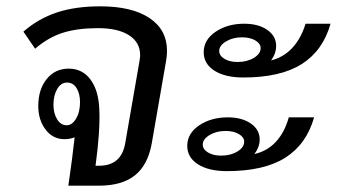

<svg xmlns="http://www.w3.org/2000/svg" viewBox="-20 -587 1065 607"><path d="M508 -426Q508 -411 505 -394L460 -135Q448 -66 407 -33Q366 0 293 0H196L201 -35Q204 -57 208 -86.5Q212 -116 216 -153Q201 -147 184 -147Q147 -147 124 -177.5Q101 -208 101 -252Q101 -304 127.5 -337Q154 -370 197 -370Q241 -370 266.5 -335Q292 -300 294 -240Q297 -173 282 -63H293Q364 -63 376 -135L421 -394Q423 -406 423 -413Q423 -453 388 -475.5Q353 -498 290 -498Q225 -498 179 -483.5Q133 -469 91 -433L54 -487Q101 -528 159.5 -547.5Q218 -567 297 -567Q397 -567 452.5 -530Q508 -493 508 -426ZM233 -264Q233 -291 222 -308.5Q211 -326 192 -326Q173 -326 161 -306Q149 -286 149 -256Q149 -229 160.5 -210Q172 -191 191 -191Q208 -191 220.5 -212Q233 -233 233 -264Z M624 -422Q624 -461 661.5 -486.5Q699 -512 752 -512Q797 -512 825 -492.5Q853 -473 853 -442Q853 -418 837 -396Q877 -406 904.5 -436Q932 -466 946 -512H1025Q1001 -427 934 -384.5Q867 -342 749 -342Q692 -342 658 -363.5Q624 -385 624 -422ZM673 -426Q673 -411 689.5 -401Q706 -391 731 -391Q761 -391 782.5 -404Q804 -417 804 -435Q804 -449 787.5 -459Q771 -469 745 -469Q716 -469 694.5 -456Q673 -443 673 -426ZM893 -216H973Q949 -131 882 -88.5Q815 -46 697 -46Q640 -46 606 -67.5Q572 -89 572 -126Q572 -165 609.5 -190.5Q647 -216 700 -216Q745 -216 773 -196.5Q801 -177 801 -146Q801 -122 784 -100Q825 -109 852.5 -139Q880 -169 893 -216ZM752 -139Q752 -153 735.5 -163Q719 -173 693 -173Q664 -173 642.5 -160Q621 -147 621 -130Q621 -115 637.5 -105Q654 -95 679 -95Q709 -95 730.5 -108Q752 -121 752 -139Z"/></svg>

Font: KoHo Medium
Style: Italic
Weight: 500
Italic angle: -10°
Designer: Cadson Demak & Katatrad Team
Foundry: Cadson Demak Co.,Ltd.
Version: Version 1.000